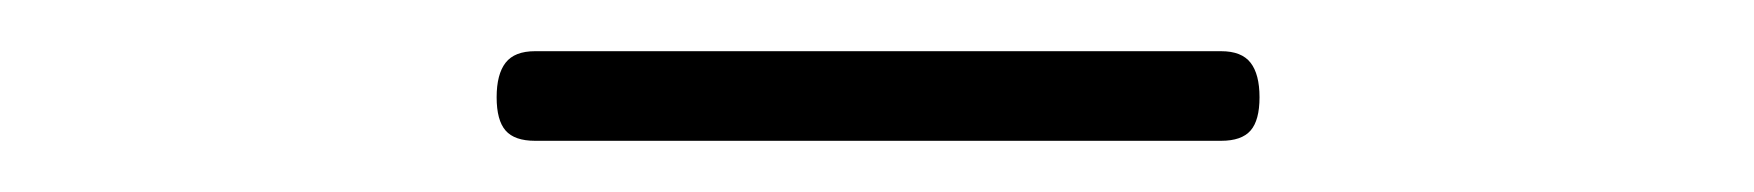

<svg xmlns="http://www.w3.org/2000/svg" viewBox="-20 -771 685 75"><path d="M189 -716Q181 -716 177.5 -720Q174 -724 174 -733Q174 -742 177.5 -746.5Q181 -751 189 -751H457Q465 -751 468.5 -746.5Q472 -742 472 -733Q472 -724 468.5 -720Q465 -716 457 -716Z"/></svg>

Font: Playwrite BE WAL Thin
Style: Regular
Weight: 250
Version: Version 1.002